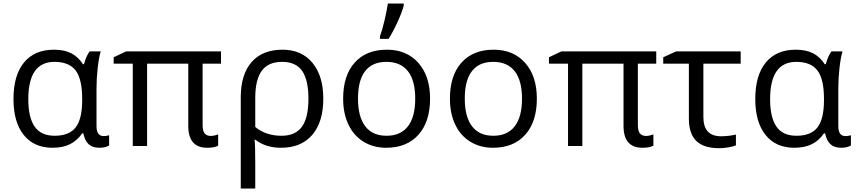

<svg xmlns="http://www.w3.org/2000/svg" viewBox="-20 -826 4847 1086"><path d="M289.1 -58.1Q371.6 -58.1 408.2 -105.7Q444.8 -153.3 444.8 -259.8V-267.1Q444.8 -378.9 407.7 -427.5Q370.6 -476.1 288.1 -476.1Q140.1 -476.1 140.1 -265.1Q140.1 -161.6 176 -109.9Q211.9 -58.1 289.1 -58.1ZM276.9 9.8Q172.4 9.8 114.3 -62.7Q56.2 -135.3 56.2 -266.1Q56.2 -399.9 115.7 -472.4Q175.3 -544.9 285.2 -544.9Q344.2 -544.9 383.5 -524.4Q422.9 -503.9 449.2 -462.9H455.1Q466.8 -507.8 486.8 -535.2H549.8Q539.6 -502.9 532.7 -442.9Q525.9 -382.8 525.9 -326.2V-111.8Q525.9 -56.2 566.9 -56.2Q581.1 -56.2 597.2 -61V-2.9Q574.7 9.8 543 9.8Q503.4 9.8 481.7 -10Q460 -29.8 451.2 -71.8H444.8Q416 -29.8 375.2 -10Q334.5 9.8 276.9 9.8Z M1171.9 -57.1Q1190.4 -57.1 1213.9 -65.9V-2Q1192.9 9.8 1151.9 9.8Q1044.9 9.8 1044.9 -113.8V-465.8H812V0H731V-465.8H623V-502L692.9 -535.2H1230V-465.8H1126V-120.1Q1126 -84 1138.4 -70.6Q1150.9 -57.1 1171.9 -57.1Z M1808.6 -268.1Q1808.6 -135.7 1746.1 -63Q1683.6 9.8 1569.8 9.8Q1482.4 9.8 1423.8 -36.1H1419.9Q1423.8 -6.3 1423.8 97.2V240.2H1341.8V-274.9Q1341.8 -404.8 1403.1 -474.9Q1464.4 -544.9 1578.6 -544.9Q1685.5 -544.9 1747.1 -470.9Q1808.6 -397 1808.6 -268.1ZM1574.7 -476.1Q1497.6 -476.1 1460.7 -425.5Q1423.8 -375 1423.8 -272.9V-107.9Q1483.4 -58.1 1572.8 -58.1Q1650.4 -58.1 1687.5 -108.9Q1724.6 -159.7 1724.6 -268.1Q1724.6 -372.6 1689.5 -424.3Q1654.3 -476.1 1574.7 -476.1Z M2412.6 -268.1Q2412.6 -137.2 2346.7 -63.7Q2280.8 9.8 2164.6 9.8Q2092.8 9.8 2037.1 -23.9Q1981.4 -57.6 1951.2 -120.6Q1920.9 -183.6 1920.9 -268.1Q1920.9 -398.9 1986.3 -471.9Q2051.8 -544.9 2168 -544.9Q2280.3 -544.9 2346.4 -470.2Q2412.6 -395.5 2412.6 -268.1ZM2004.9 -268.1Q2004.9 -165.5 2045.9 -111.8Q2086.9 -58.1 2166.5 -58.1Q2246.1 -58.1 2287.4 -111.6Q2328.6 -165 2328.6 -268.1Q2328.6 -370.1 2287.4 -423.1Q2246.1 -476.1 2165.5 -476.1Q2085.9 -476.1 2045.4 -423.8Q2004.9 -371.6 2004.9 -268.1ZM2128.9 -620.1Q2142.1 -655.3 2155 -710.7Q2168 -766.1 2173.8 -806.2H2263.7V-794.9Q2254.9 -758.8 2228.3 -700.9Q2201.7 -643.1 2177.7 -606H2128.9Z M3016.6 -268.1Q3016.6 -137.2 2950.7 -63.7Q2884.8 9.8 2768.6 9.8Q2696.8 9.8 2641.1 -23.9Q2585.4 -57.6 2555.2 -120.6Q2524.9 -183.6 2524.9 -268.1Q2524.9 -398.9 2590.3 -471.9Q2655.8 -544.9 2772 -544.9Q2884.3 -544.9 2950.4 -470.2Q3016.6 -395.5 3016.6 -268.1ZM2608.9 -268.1Q2608.9 -165.5 2649.9 -111.8Q2690.9 -58.1 2770.5 -58.1Q2850.1 -58.1 2891.4 -111.6Q2932.6 -165 2932.6 -268.1Q2932.6 -370.1 2891.4 -423.1Q2850.1 -476.1 2769.5 -476.1Q2689.9 -476.1 2649.4 -423.8Q2608.9 -371.6 2608.9 -268.1Z M3633.8 -57.1Q3652.3 -57.1 3675.8 -65.9V-2Q3654.8 9.8 3613.8 9.8Q3506.8 9.8 3506.8 -113.8V-465.8H3273.9V0H3192.9V-465.8H3085V-502L3154.8 -535.2H3691.9V-465.8H3587.9V-120.1Q3587.9 -84 3600.3 -70.6Q3612.8 -57.1 3633.8 -57.1Z M4169.4 -535.2V-465.8H3958.5V-164.1Q3958.5 -55.2 4058.6 -55.2Q4081.5 -55.2 4105.5 -58.3Q4129.4 -61.5 4142.6 -64.9V-3.9Q4125.5 3.4 4098.4 7.8Q4071.3 12.2 4047.9 12.2Q3959.5 12.2 3918 -29.3Q3876.5 -70.8 3876.5 -153.8V-465.8H3731.4V-502L3803.7 -535.2Z M4484.9 -58.1Q4567.4 -58.1 4604 -105.7Q4640.6 -153.3 4640.6 -259.8V-267.1Q4640.6 -378.9 4603.5 -427.5Q4566.4 -476.1 4483.9 -476.1Q4335.9 -476.1 4335.9 -265.1Q4335.9 -161.6 4371.8 -109.9Q4407.7 -58.1 4484.9 -58.1ZM4472.7 9.8Q4368.2 9.8 4310.1 -62.7Q4252 -135.3 4252 -266.1Q4252 -399.9 4311.5 -472.4Q4371.1 -544.9 4481 -544.9Q4540 -544.9 4579.3 -524.4Q4618.7 -503.9 4645 -462.9H4650.9Q4662.6 -507.8 4682.6 -535.2H4745.6Q4735.4 -502.9 4728.5 -442.9Q4721.7 -382.8 4721.7 -326.2V-111.8Q4721.7 -56.2 4762.7 -56.2Q4776.9 -56.2 4793 -61V-2.9Q4770.5 9.8 4738.8 9.8Q4699.2 9.8 4677.5 -10Q4655.8 -29.8 4647 -71.8H4640.6Q4611.8 -29.8 4571 -10Q4530.3 9.8 4472.7 9.8Z"/></svg>

Font: Zoram GWebM
Style: Regular
Weight: 400
Foundry: Ascender Corporation
Version: Version 1.000